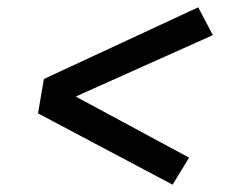

<svg xmlns="http://www.w3.org/2000/svg" viewBox="-20 -603 640 525"><path d="M452 -98 84 -293 100 -387 522 -583 562 -507 187 -339 497 -172Z"/></svg>

Font: Iosevka Slab Medium Extended
Style: Italic
Weight: 500
Width: 7
Italic angle: -9°
Monospace: yes
Designer: Belleve Invis
Foundry: Belleve Invis
Version: Version 11.1.0; ttfautohint (v1.8.3)